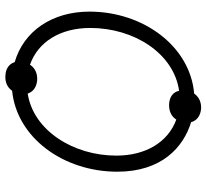

<svg xmlns="http://www.w3.org/2000/svg" viewBox="-48 -726 807 752"><g transform="rotate(-90 356.0 -350.5)"><path d="M59 -295C59 -121 155 -36 253 -6C259 16 277 30 304 33C330 35 352 25 365 6C551 -10 686 -194 686 -404C686 -551 609 -662 488 -697C482 -717 465 -731 439 -733C411 -736 389 -726 376 -707C193 -689 59 -507 59 -295ZM122 -299C122 -468 221 -624 365 -646C372 -625 389 -612 416 -609C443 -607 465 -617 478 -637C567 -606 622 -519 622 -401C622 -230 523 -74 376 -53C371 -76 353 -90 326 -92C298 -94 276 -84 263 -64C176 -96 122 -182 122 -299Z"/></g></svg>

Font: Fixel Text 20240404 Light
Style: Italic
Weight: 300
Width: 4
Italic angle: -10°
Designer: AlfaBravo + MacPaw
Foundry: Kyrylo Tkachov, Marchela Mozhyna, Serhii Makarenko, Maria Weinstein, Zakhar Kryvoshyya
Version: Version 1.211;Glyphs 3.2 (3225)